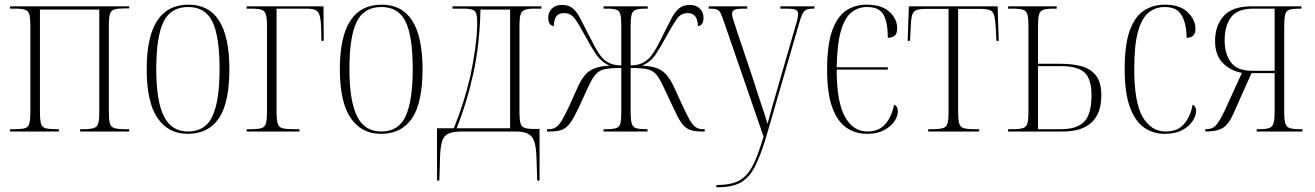

<svg xmlns="http://www.w3.org/2000/svg" viewBox="-20 -563 5630 822"><path d="M23 0V-10H42Q72 -10 86.5 -14Q101 -18 105.5 -34Q110 -50 110 -84V-452Q110 -486 105.5 -501.5Q101 -517 86.5 -521.5Q72 -526 42 -526H23V-536H533V-527H514Q484 -527 469.5 -522.5Q455 -518 450.5 -502.5Q446 -487 446 -453V-84Q446 -50 450.5 -34.5Q455 -19 470 -14.5Q485 -10 516 -10H533V0H323V-10H337Q366 -10 381 -14.5Q396 -19 400.5 -34.5Q405 -50 405 -84V-522H151V-84Q151 -50 155.5 -34Q160 -18 175 -14Q190 -10 222 -10H232V0Z M784 10Q701 10 654.5 -57.5Q608 -125 608 -267Q608 -543 787 -543Q962 -543 962 -267Q962 -123 917 -56.5Q872 10 784 10ZM785 0Q860 0 890 -66.5Q920 -133 920 -267Q920 -407 889.5 -470Q859 -533 786 -533Q711 -533 680 -469.5Q649 -406 649 -267Q649 -131 681.5 -65.5Q714 0 785 0Z M1036 0V-10H1054Q1085 -10 1099.5 -14.5Q1114 -19 1118.5 -34.5Q1123 -50 1123 -84V-452Q1123 -485 1118.5 -501Q1114 -517 1099 -521.5Q1084 -526 1055 -526H1036V-536H1365L1366 -388H1356L1355 -440Q1354 -478 1348.5 -496.5Q1343 -515 1329.5 -520.5Q1316 -526 1289 -526H1164V-84Q1164 -50 1169 -34Q1174 -18 1189 -14Q1204 -10 1235 -10H1262V0Z M1611 10Q1528 10 1481.5 -57.5Q1435 -125 1435 -267Q1435 -543 1614 -543Q1789 -543 1789 -267Q1789 -123 1744 -56.5Q1699 10 1611 10ZM1612 0Q1687 0 1717 -66.5Q1747 -133 1747 -267Q1747 -407 1716.5 -470Q1686 -533 1613 -533Q1538 -533 1507 -469.5Q1476 -406 1476 -267Q1476 -131 1508.5 -65.5Q1541 0 1612 0Z M1851 210V-14H1923Q1945 -68 1963 -125Q1981 -182 1994 -239Q2007 -300 2015 -359.5Q2023 -419 2023 -470Q2023 -506 2012 -516Q2001 -526 1964 -526H1917V-536H2298V-526H2268Q2241 -526 2227 -521Q2213 -516 2208.5 -500Q2204 -484 2204 -451V-83Q2204 -52 2208 -36.5Q2212 -21 2225 -16Q2238 -11 2265 -11H2290V210H2280L2277 120Q2276 71 2268 45Q2260 19 2240.5 9.5Q2221 0 2185 0H1959Q1921 0 1901 8.5Q1881 17 1873 41Q1865 65 1864 113L1861 210ZM1935 -14H2164V-522H2037Q2034 -375 2007 -251Q1980 -127 1935 -14Z M2322 0V-10H2330Q2348 -10 2360.5 -18.5Q2373 -27 2386 -48.5Q2399 -70 2417 -109L2457 -198Q2470 -224 2485 -242Q2500 -260 2524.5 -270Q2549 -280 2590 -282Q2554 -298 2532 -330.5Q2510 -363 2487 -406Q2461 -455 2442.5 -481Q2424 -507 2396 -507Q2372 -507 2362 -493.5Q2352 -480 2351 -451Q2327 -455 2327 -487Q2327 -510 2342.5 -526Q2358 -542 2386 -542Q2415 -542 2432.5 -527Q2450 -512 2463.5 -485.5Q2477 -459 2494 -426Q2513 -388 2528 -360.5Q2543 -333 2557 -317Q2571 -301 2591 -292Q2611 -283 2640 -283V-452Q2640 -486 2636 -501.5Q2632 -517 2618.5 -521.5Q2605 -526 2577 -526H2564V-536H2753V-526H2745Q2717 -526 2703 -521.5Q2689 -517 2684.5 -501.5Q2680 -486 2680 -452V-283Q2709 -283 2728.5 -292.5Q2748 -302 2762 -317Q2776 -333 2791.5 -360.5Q2807 -388 2825 -426Q2842 -459 2855.5 -485.5Q2869 -512 2887 -527Q2905 -542 2933 -542Q2961 -542 2976.5 -526Q2992 -510 2992 -487Q2992 -455 2968 -451Q2967 -507 2924 -507Q2895 -507 2877 -481Q2859 -455 2832 -406Q2809 -363 2787.5 -330.5Q2766 -298 2729 -282Q2771 -280 2795 -270Q2819 -260 2834 -242Q2849 -224 2862 -198L2903 -109Q2921 -70 2933.5 -48.5Q2946 -27 2958.5 -18.5Q2971 -10 2989 -10H2997V0H2983Q2949 0 2929.5 -9Q2910 -18 2895.5 -39.5Q2881 -61 2864 -99L2822 -188Q2805 -226 2789.5 -244Q2774 -262 2749.5 -267Q2725 -272 2680 -272V-84Q2680 -50 2684.5 -34.5Q2689 -19 2703 -14.5Q2717 -10 2746 -10H2752V0H2564V-10H2576Q2604 -10 2618 -14.5Q2632 -19 2636 -34.5Q2640 -50 2640 -84V-272Q2595 -272 2570 -267Q2545 -262 2529.5 -244Q2514 -226 2497 -188L2456 -99Q2438 -61 2423.5 -39.5Q2409 -18 2389.5 -9Q2370 0 2337 0Z M3047 229Q3091 229 3121 220Q3151 211 3173 188.5Q3195 166 3212.5 125.5Q3230 85 3249 22L3080 -468Q3071 -495 3065 -507Q3059 -519 3048.5 -522.5Q3038 -526 3017 -526H3014V-536H3179V-526H3169Q3135 -526 3124.5 -521Q3114 -516 3114 -503Q3114 -494 3120 -476.5Q3126 -459 3135 -430L3203 -228Q3226 -155 3241 -111Q3256 -67 3266 -33Q3274 -63 3286 -106Q3298 -149 3312 -196L3381 -435Q3388 -458 3392.5 -475Q3397 -492 3397 -503Q3397 -514 3388.5 -520Q3380 -526 3347 -526H3321V-536H3467V-526H3462Q3442 -526 3431.5 -521Q3421 -516 3414 -500.5Q3407 -485 3398 -452L3262 17Q3236 105 3210.5 153Q3185 201 3148 220Q3111 239 3051 239H3047Z M3692 10Q3642 10 3603.5 -16.5Q3565 -43 3543 -103.5Q3521 -164 3521 -265Q3521 -370 3542.5 -431Q3564 -492 3602 -517.5Q3640 -543 3690 -543Q3755 -543 3788 -512.5Q3821 -482 3821 -442Q3821 -418 3809.5 -409.5Q3798 -401 3781 -401Q3781 -467 3762.5 -500Q3744 -533 3692 -533Q3655 -533 3626 -510.5Q3597 -488 3580.5 -432Q3564 -376 3562 -275H3781V-265H3562Q3562 -128 3597 -64Q3632 0 3694 0Q3742 0 3769.5 -31Q3797 -62 3808 -115Q3824 -108 3824 -86Q3824 -66 3809.5 -44Q3795 -22 3765.5 -6Q3736 10 3692 10Z M3954 0V-10H3971Q4002 -10 4017 -14.5Q4032 -19 4036.5 -34.5Q4041 -50 4041 -84V-525H3946Q3918 -525 3904 -520Q3890 -515 3885 -498Q3880 -481 3879 -446L3876 -388H3866L3871 -536H4251L4256 -388H4246L4243 -445Q4241 -481 4236 -498Q4231 -515 4217 -520Q4203 -525 4175 -525H4082V-84Q4082 -50 4086.5 -34.5Q4091 -19 4105.5 -14.5Q4120 -10 4150 -10H4172V0Z M4296 0V-10H4315Q4345 -10 4359.5 -14.5Q4374 -19 4378.5 -34.5Q4383 -50 4383 -84V-451Q4383 -485 4378.5 -501Q4374 -517 4359.5 -521.5Q4345 -526 4315 -526H4296V-536H4504V-526H4491Q4462 -526 4447.5 -521.5Q4433 -517 4428.5 -501.5Q4424 -486 4424 -452V-290H4520Q4570 -290 4609.5 -279.5Q4649 -269 4672 -240Q4695 -211 4695 -155Q4695 -77 4653 -38.5Q4611 0 4532 0ZM4523 -10Q4592 -10 4622.5 -43Q4653 -76 4653 -155Q4653 -225 4623 -252.5Q4593 -280 4522 -280H4424V-10Z M4966 10Q4917 10 4878.5 -16.5Q4840 -43 4817.5 -104Q4795 -165 4795 -268Q4795 -373 4817 -433Q4839 -493 4878 -518Q4917 -543 4967 -543Q5031 -543 5064.5 -511Q5098 -479 5098 -440Q5098 -418 5087 -409.5Q5076 -401 5060 -401Q5060 -460 5039.5 -496.5Q5019 -533 4967 -533Q4928 -533 4898.5 -510Q4869 -487 4852.5 -429.5Q4836 -372 4836 -268Q4836 -123 4872.5 -61.5Q4909 0 4970 0Q5022 0 5049.5 -32.5Q5077 -65 5086 -115Q5101 -108 5101 -88Q5101 -68 5086 -45Q5071 -22 5041.5 -6Q5012 10 4966 10Z M5140 0V-10H5145Q5172 -10 5187.5 -28.5Q5203 -47 5223 -89L5297 -251Q5247 -260 5214.5 -294Q5182 -328 5182 -387Q5182 -454 5219.5 -495Q5257 -536 5339 -536H5552V-526H5545Q5515 -526 5500.5 -521.5Q5486 -517 5482 -500.5Q5478 -484 5478 -450V-84Q5478 -50 5483 -34.5Q5488 -19 5502 -14.5Q5516 -10 5544 -10H5556V0H5360V-10H5370Q5399 -10 5413 -14.5Q5427 -19 5432 -34.5Q5437 -50 5437 -84V-250H5338L5259 -73Q5247 -47 5233.5 -31Q5220 -15 5198.5 -7.5Q5177 0 5140 0ZM5340 -260H5437V-526H5346Q5278 -526 5250.5 -489.5Q5223 -453 5223 -389Q5223 -333 5249.5 -296.5Q5276 -260 5340 -260Z"/></svg>

Font: Noto Serif Display Condensed ExtraLight
Style: Regular
Weight: 200
Width: 3
Designer: Monotype Design Team
Foundry: Monotype Imaging Inc.
Version: Version 2.009